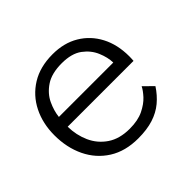

<svg xmlns="http://www.w3.org/2000/svg" viewBox="-113 -552 694 694"><g transform="rotate(-45 233.5 -205.0)"><path d="M83 -198.5Q83.5 -155.5 100.2 -118Q117 -80.5 151 -57.5Q185 -34.5 236.5 -34.5Q278.5 -34.5 306.8 -48.2Q335 -62 351.8 -80.2Q368.5 -98.5 375.5 -113L411 -78Q392.5 -49.5 368.2 -29.2Q344 -9 311.2 1.5Q278.5 12 233.5 12Q168 12 121.8 -17.2Q75.5 -46.5 51.2 -97Q27 -147.5 27 -210.5Q27 -270.5 51 -318.5Q75 -366.5 120.2 -394.5Q165.5 -422.5 229.5 -422.5Q287.5 -422.5 330.2 -397Q373 -371.5 396.8 -326.2Q420.5 -281 420.5 -221Q420.5 -216.5 420.2 -209.5Q420 -202.5 419.5 -198.5ZM363.5 -246Q363 -273 350.2 -303.2Q337.5 -333.5 308.8 -354.8Q280 -376 230 -376Q178 -376 147.2 -355.2Q116.5 -334.5 102.5 -304.5Q88.5 -274.5 85.5 -246Z"/></g></svg>

Font: League Spartan Thin Light
Style: Regular
Weight: 300
Version: Version 2.002